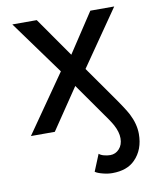

<svg xmlns="http://www.w3.org/2000/svg" viewBox="-84 -577 702 870"><g transform="rotate(-10 267.5 -142.0)"><path d="M265.1 -188.5 137.7 0H27.8L212.4 -265.1L32.7 -512.7H145L272 -331.1L391.6 -512.7H501.5L324.2 -256.3L420.4 -119.6Q471.2 -48.3 486.8 -18.1Q511.2 29.8 511.2 75.2Q511.2 147.5 467.3 191.9Q430.7 229.5 362.3 229.5Q341.8 229.5 319.3 223.6Q294.4 217.3 284.2 209.5L315.9 132.3Q323.7 139.6 338.9 143.6Q354 147.5 367.2 147.5Q391.6 147.5 408.7 128.9Q425.8 110.4 425.8 80.1Q425.8 51.3 407.7 17.6Q399.4 2.9 388.7 -12.7Z"/></g></svg>

Font: Cadman
Style: Regular
Weight: 400
Designer: Paul James MIller
Foundry: High-Logic / Made with FontCreator
Version: Version 2.114;March 28, 2021;FontCreator 13.0.0.2683 64-bit